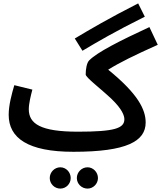

<svg xmlns="http://www.w3.org/2000/svg" viewBox="-20 -870 946 1127"><path d="M464 -572C553 -625 653 -684 830 -772L791 -850C618 -762 509 -698 419 -644ZM411 21C724 21 835 -41 835 -151C835 -227 790 -319 615 -461C682 -503 770 -546 906 -607L857 -711C682 -630 552 -564 504 -516C489 -502 483 -463 483 -433C483 -415 571 -350 636 -288C697 -229 710 -191 710 -170C710 -117 653 -97 437 -97C219 -97 149 -143 149 -229C149 -262 161 -310 170 -344L64 -370C49 -319 31 -253 31 -196C31 -60 143 21 411 21ZM494 237C527 237 555 209 555 175C555 141 527 112 494 112C459 112 431 141 431 175C431 209 459 237 494 237ZM334 237C368 237 395 209 395 175C395 141 368 112 334 112C300 112 272 141 272 175C272 209 300 237 334 237Z"/></svg>

Font: Noto Sans Arabic UI SmBd
Style: Regular
Weight: 600
Designer: Monotype Design Team, Nadine Chahine and Nizar Qandah
Foundry: Monotype Imaging Inc.
Version: Version 2.010